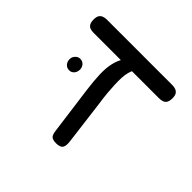

<svg xmlns="http://www.w3.org/2000/svg" viewBox="-145 -746 921 921"><g transform="rotate(45 315.0 -286.0)"><path d="M340 10Q325 10 316 6Q307 2 303.5 -5.5Q300 -13 298 -22.5Q296 -32 295 -44L264 -276Q257 -329 255.5 -371.5Q254 -414 261.5 -447Q269 -480 286 -505L358 -501Q351 -489 346.5 -472Q342 -455 341 -434Q340 -413 341 -388.5Q342 -364 344.5 -335.5Q347 -307 352 -274L381 -45Q385 -16 376.5 -3Q368 10 340 10ZM93 -492Q80 -492 70 -495.5Q60 -499 54 -509Q48 -519 48 -537Q48 -556 54 -565Q60 -574 70 -578Q80 -582 92 -582H538Q551 -582 561 -578Q571 -574 577 -565Q583 -556 583 -537Q583 -519 577 -509Q571 -499 560.5 -495.5Q550 -492 537 -492ZM137 -282Q121 -282 111 -293.5Q101 -305 101 -322Q101 -336 111.5 -347.5Q122 -359 136 -359Q152 -359 162 -348Q172 -337 172 -321Q172 -305 162.5 -293.5Q153 -282 137 -282Z"/></g></svg>

Font: Fredoka Expanded
Style: Regular
Weight: 400
Width: 7
Designer: Ben Nathan
Foundry: Milena B. Brandão, Ben Nathan
Version: Version 2.001